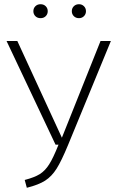

<svg xmlns="http://www.w3.org/2000/svg" viewBox="-20 -878 551 909"><path d="M302 -191Q271 -116 248 -79.5Q225 -43 194 -23Q163 -3 107 11L97 -26Q143 -38 168 -53.5Q193 -69 212.5 -99.5Q232 -130 257 -193H243L11 -684H62L273 -226L456 -684H505ZM206 -825Q206 -811 196.5 -801.5Q187 -792 172 -792Q157 -792 147.5 -801.5Q138 -811 138 -825Q138 -839 147.5 -848.5Q157 -858 172 -858Q187 -858 196.5 -848.5Q206 -839 206 -825ZM387 -825Q387 -811 377.5 -801.5Q368 -792 354 -792Q339 -792 329.5 -801.5Q320 -811 320 -825Q320 -839 329.5 -848.5Q339 -858 354 -858Q368 -858 377.5 -848.5Q387 -839 387 -825Z"/></svg>

Font: FiraGO ExtraLight
Style: Regular
Weight: 200
Designer: bBox Type
Foundry: bBox Type GmbH
Version: Version 1.001